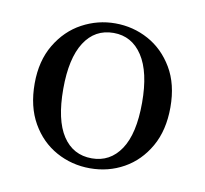

<svg xmlns="http://www.w3.org/2000/svg" viewBox="-52 -874 506 475"><g transform="rotate(10 201.5 -637.0)"><path d="M202 -455Q156 -455 117 -476.5Q78 -498 54.5 -539Q31 -580 31 -638Q31 -695 55.5 -736Q80 -777 119 -798Q158 -819 202 -819Q247 -819 285.5 -798Q324 -777 348 -736.5Q372 -696 372 -638Q372 -580 348.5 -539Q325 -498 286.5 -476.5Q248 -455 202 -455ZM202 -480Q248 -480 274.5 -519.5Q301 -559 301 -637Q301 -714 274.5 -754.5Q248 -795 202 -795Q155 -795 129 -754.5Q103 -714 103 -637Q103 -559 129 -519.5Q155 -480 202 -480Z"/></g></svg>

Font: Noto Serif JP ExtraLight Medium
Style: Regular
Weight: 500
Version: Version 2.003-H1;hotconv 1.1.1;makeotfexe 2.6.0